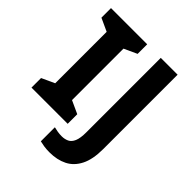

<svg xmlns="http://www.w3.org/2000/svg" viewBox="-250 -862 1219 1219"><g transform="rotate(45 360.0 -252.0)"><path d="M357 0H32V-86L119 -126V-588L32 -628V-714H357V-628L270 -588V-126L357 -86ZM403.6 210Q374.6 210 352.8 206.5Q331 203 315 199V73Q330.8 77 348.5 80Q366.3 83 386 83Q412 83 433.5 73Q455 63 467 35Q479 7 479 -45V-714H630V-46Q630 46 601.5 102.5Q573 159 522.2 184.5Q471.4 210 403.6 210Z"/></g></svg>

Font: Noto Sans Tai Tham
Style: Regular
Weight: 400
Designer: Monotype Design Team 2013. Revised by David WIlliams 2020
Foundry: Monotype Imaging Inc.
Version: Version 2.002